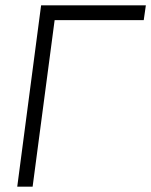

<svg xmlns="http://www.w3.org/2000/svg" viewBox="-20 -704 570 724"><path d="M135 -684H530L522 -628H186L103 0H45Z"/></svg>

Font: Bellota
Style: Italic
Weight: 400
Italic angle: -7.5°
Designer: Kemie Guaida
Foundry: Kemie Guaida
Version: Version 4.001